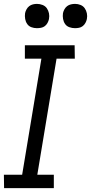

<svg xmlns="http://www.w3.org/2000/svg" viewBox="-20 -968 468 988"><path d="M1 0 0 -69H94L193 -666H108V-735H364L365 -666H271L172 -69H257V0ZM366 -823Q351 -823 337 -828Q323 -833 315 -844.5Q307 -856 304.5 -870.5Q302 -885 304 -900Q306 -910 311.5 -920Q317 -930 325.5 -936.5Q334 -943 345 -945.5Q356 -948 366 -948Q381 -948 394.5 -942.5Q408 -937 416 -925.5Q424 -914 427 -899.5Q430 -885 427 -870Q425 -860 419.5 -850Q414 -840 405.5 -833.5Q397 -827 386.5 -825Q376 -823 366 -823ZM170 -823Q155 -823 141.5 -828Q128 -833 120 -844.5Q112 -856 109.5 -870.5Q107 -885 109 -900Q111 -910 116.5 -920Q122 -930 130.5 -936.5Q139 -943 149.5 -945.5Q160 -948 170 -948Q185 -948 199 -942.5Q213 -937 221 -925.5Q229 -914 232 -899.5Q235 -885 232 -870Q230 -860 224.5 -850Q219 -840 210.5 -833.5Q202 -827 191 -825Q180 -823 170 -823Z"/></svg>

Font: Iosevka QP
Style: Italic
Weight: 400
Italic angle: -9°
Designer: Belleve Invis
Foundry: Belleve Invis
Version: Version 20.0.0; ttfautohint (v1.8.4)